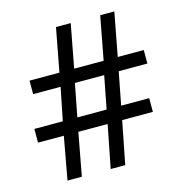

<svg xmlns="http://www.w3.org/2000/svg" viewBox="-106 -810 858 906"><g transform="rotate(-15 323.0 -357.0)"><path d="M480 -436 449 -276H586V-209H436L395 0H324L365 -209H222L183 0H113L151 -209H25V-276H164L196 -436H62V-502H208L248 -714H320L280 -502H424L464 -714H533L493 -502H620V-436ZM235 -276H378L409 -436H266Z"/></g></svg>

Font: Noto Sans Tifinagh APT
Style: Regular
Weight: 400
Designer: JamraPatel
Foundry: JamraPatel LLC
Version: Version 2.006; ttfautohint (v1.8.4.7-5d5b)